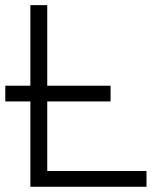

<svg xmlns="http://www.w3.org/2000/svg" viewBox="-30 -713 636 733"><path d="M-9.8 -325.7H85.9V0H529.3V-60.1H150.4V-325.7H392.1V-385.7H150.4V-693.4H85.9V-385.7H-9.8Z"/></svg>

Font: Cascadia Mono Light
Style: Regular
Weight: 300
Monospace: yes
Designer: Aaron Bell
Foundry: Saja Typeworks
Version: Version 2404.023